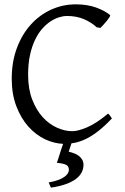

<svg xmlns="http://www.w3.org/2000/svg" viewBox="-20 -650 576 887"><path d="M365.7 111.8Q365.7 129.9 357.2 146.5Q348.6 163.1 330.6 176.8Q312.5 190.4 283.9 200.7Q255.4 210.9 215.3 216.8L204.6 192.9Q230 188.5 247.8 181.9Q265.6 175.3 276.9 167.5Q288.1 159.7 293.2 151.1Q298.3 142.6 298.3 134.8Q298.3 118.2 285.6 111.6Q272.9 105 242.7 102.1Q245.1 95.2 250.5 79.1Q254.9 65.4 262.7 40.5Q266.6 29.3 271.5 14.6Q230 12.7 189.5 -5.9Q146 -26.4 111.3 -64.9Q76.7 -103.5 55.4 -159.4Q34.2 -215.3 34.2 -286.1Q34.2 -364.3 57.9 -427.7Q81.5 -491.2 122.1 -536.1Q162.6 -581.1 216.3 -605.5Q270 -629.9 330.1 -629.9Q382.8 -629.9 422.6 -615.7Q462.4 -601.6 487.8 -581.1Q490.7 -578.6 486.3 -571.3Q481.9 -564 474.4 -554.7Q466.8 -545.4 458.3 -536.1Q449.7 -526.9 443.8 -521L426.8 -523.9Q401.9 -546.9 367.7 -561.5Q333.5 -576.2 289.1 -576.2Q272.5 -576.2 252.7 -570.1Q232.9 -564 212.9 -550.8Q192.9 -537.6 174.3 -516.4Q155.8 -495.1 141.4 -464.8Q127 -434.6 118.4 -394.8Q109.9 -355 109.9 -304.2Q109.9 -239.3 128.7 -190.4Q147.5 -141.6 177 -109.1Q206.5 -76.7 242.9 -60.3Q279.3 -43.9 314 -43.9Q340.3 -43.9 382.8 -62Q425.3 -80.1 479 -125Q481.4 -124 484.1 -120.8Q486.8 -117.7 489.3 -114.3Q491.7 -110.8 493.7 -107.7Q495.6 -104.5 497.1 -103Q465.8 -69.8 437.3 -47.1Q408.7 -24.4 382.1 -10.7Q355.5 2.9 329.6 8.8Q319.8 10.7 310.1 12.2L297.4 50.8Q310.1 53.7 322.5 58.3Q335 63 344.5 70.3Q354 77.6 359.9 87.9Q365.7 98.1 365.7 111.8Z"/></svg>

Font: Gentium Plus Eur
Style: Regular
Weight: 400
Designer: J. Victor Gaultney, Annie Olsen, Iska Routamaa, Becca Hirsbrunner
Foundry: SIL International
Version: Version 5.000